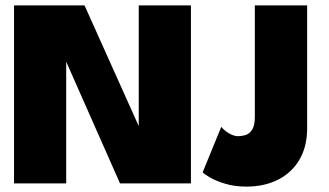

<svg xmlns="http://www.w3.org/2000/svg" viewBox="-20 -680 1219 712"><path d="M211 -484 225.5 -481.5V0H32V-660H293.5L509 -180L494.5 -177V-660H688V0H425ZM1119 -205Q1119 -136 1090.2 -87.5Q1061.5 -39 1010.8 -13.5Q960 12 894 12Q849.5 12 814.5 1.2Q779.5 -9.5 758 -22.2Q736.5 -35 731.5 -41L800.5 -209.5Q807 -201.5 817.2 -193.5Q827.5 -185.5 839.8 -180.2Q852 -175 863.5 -175Q875.5 -175 889.8 -179Q904 -183 914.5 -198.2Q925 -213.5 925 -246.5V-660H1119Z"/></svg>

Font: League Spartan Thin Black
Style: Regular
Weight: 900
Version: Version 2.002